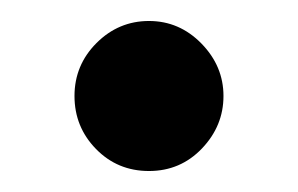

<svg xmlns="http://www.w3.org/2000/svg" viewBox="-20 -151 284 183"><path d="M193 -59.5Q193 -31 172.5 -9.5Q152 12 122 12Q92 12 71.5 -9Q51 -30 51 -59.5Q51 -89 72 -110Q93 -131 122 -131Q151 -131 172 -109.5Q193 -88 193 -59.5Z"/></svg>

Font: Rufina
Style: Bold
Weight: 700
Designer: Martin Sommaruga
Foundry: Martin Sommaruga
Version: Version 1.001